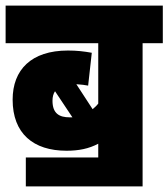

<svg xmlns="http://www.w3.org/2000/svg" viewBox="-20 -642 600 684"><path d="M72 -81V22H488V-488H560V-622H0V-488H330V-273C324 -265 317 -259 310 -253L252 -342C270 -341 283 -339 294 -337L307 -454C279 -459 254 -462 222 -462C91 -462 25 -393 25 -287C25 -166 99 -105 217 -105C260 -105 296 -112 330 -130V-81ZM167 -283C167 -297 170 -308 176 -317L238 -224C235 -224 231 -224 228 -224C192 -224 167 -237 167 -283Z"/></svg>

Font: Noto Sans Condensed Black
Style: Regular
Weight: 900
Width: 3
Designer: Monotype Design Team
Foundry: Monotype Imaging Inc.
Version: Version 2.013